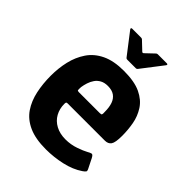

<svg xmlns="http://www.w3.org/2000/svg" viewBox="-187 -737 846 846"><g transform="rotate(45 235.5 -314.5)"><path d="M32 -237Q32 -284 42 -327Q52 -370 75.5 -405Q99 -440 140.5 -460Q182 -480 245 -480Q311 -480 350 -461.5Q389 -443 409 -412Q429 -381 435.5 -344.5Q442 -308 442 -272Q442 -230 432.5 -216.5Q423 -203 403 -203H171Q165 -203 163.5 -200.5Q162 -198 162 -191Q162 -161 175.5 -136.5Q189 -112 215 -98Q241 -84 276 -84Q309 -84 339 -94.5Q369 -105 383 -113Q395 -120 402 -121.5Q409 -123 417 -107L438 -65Q444 -54 441 -49.5Q438 -45 428 -38Q393 -14 344 -3Q295 8 246 8Q181 8 139 -11Q97 -30 74 -64Q51 -98 41.5 -142.5Q32 -187 32 -237ZM313 -293Q313 -321 306 -341Q299 -361 283.5 -372Q268 -383 242 -383Q221 -383 206.5 -375Q192 -367 183 -354Q174 -341 169 -325.5Q164 -310 162 -296Q161 -280 162 -276.5Q163 -273 170 -273H301Q310 -273 312 -276Q314 -279 313 -293ZM220 -525Q215 -525 212 -529L135 -629Q133 -632 134 -634.5Q135 -637 139 -637H195Q200 -637 203 -634L242 -597Q247 -592 252 -597L291 -634Q294 -637 299 -637H355Q360 -637 360.5 -634.5Q361 -632 359 -629L282 -529Q279 -525 274 -525Z"/></g></svg>

Font: Glory Thin
Style: Bold
Weight: 700
Version: Version 1.011